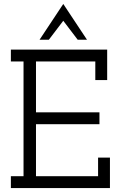

<svg xmlns="http://www.w3.org/2000/svg" viewBox="-20 -951 611 971"><path d="M536 0V-154H476V-60H162V-323H483V-383H162V-640H462V-546H522V-700H35V-640H99V-60H35V0ZM227 -750Q245 -774 263.5 -798Q282 -822 300 -846Q318 -822 336.5 -798Q355 -774 373 -750H420Q390 -795 360 -840.5Q330 -886 300 -931Q270 -886 240 -840.5Q210 -795 180 -750Z"/></svg>

Font: Josefin Slab Thin SemiBold
Style: Regular
Weight: 600
Version: Version 2.000